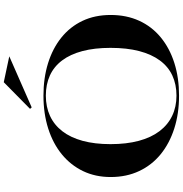

<svg xmlns="http://www.w3.org/2000/svg" viewBox="5 -984 994 1045"><g transform="rotate(-90 502.5 -462.0)"><path d="M504 -723Q600 -723 680.5 -698Q761 -673 820 -625.5Q879 -578 911 -510.5Q943 -443 943 -357Q943 -271 911.5 -202Q880 -133 821 -84.5Q762 -36 681.5 -10.5Q601 15 504 15Q406 15 325 -11Q244 -37 185 -85Q126 -133 93.5 -202Q61 -271 61 -357Q61 -440 93 -507Q125 -574 184 -622.5Q243 -671 324.5 -697Q406 -723 504 -723ZM504 -710Q443 -710 394 -687.5Q345 -665 310.5 -620.5Q276 -576 258 -510Q240 -444 240 -358Q240 -271 258 -204Q276 -137 310.5 -91.5Q345 -46 394 -22.5Q443 1 504 1Q565 1 613.5 -21.5Q662 -44 695.5 -89.5Q729 -135 746.5 -202Q764 -269 764 -358Q764 -445 746.5 -511Q729 -577 695.5 -621.5Q662 -666 613.5 -688Q565 -710 504 -710ZM440 -787 432 -796 577 -939 718 -909Z"/></g></svg>

Font: Kalnia SemiExpanded
Style: Regular
Weight: 400
Width: 6
Designer: Frida Medrano
Foundry: Frida Medrano
Version: Version 1.105